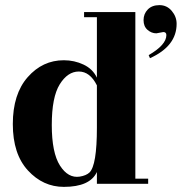

<svg xmlns="http://www.w3.org/2000/svg" viewBox="-20 -717 738 749"><path d="M229 12Q148 12 89 -52Q30 -116 30 -233Q30 -350 88 -416Q146 -482 229 -482Q270 -482 306 -465Q342 -448 358 -414V-650H308V-670H508V-20H558V0H358V-46Q331 12 229 12ZM358 -219V-384Q331 -438 287.5 -438Q244 -438 213 -388Q182 -338 182 -229.5Q182 -121 214 -71Q246 -21 291 -28Q316 -32 329 -44Q358 -72 358 -219ZM617 -592 590 -587Q571 -587 555.5 -600.5Q540 -614 540 -638.5Q540 -663 556.5 -680Q573 -697 602 -697Q631 -697 650 -674.5Q669 -652 669 -624Q669 -537 565 -490L560 -502Q629 -542 629 -580Q629 -592 617 -592Z"/></svg>

Font: Rozha One
Style: Regular
Weight: 400
Designer: Tim Donaldson, Indian Type Foundry
Foundry: Indian Type Foundry
Version: Version 1.301;PS 1.0;hotconv 1.0.78;makeotf.lib2.5.61930; tt